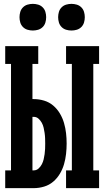

<svg xmlns="http://www.w3.org/2000/svg" viewBox="-20 -974 540 994"><path d="M322 0V-92H352V-643H322V-735H493V-643H463V-92H493V0ZM7 0V-92H37V-643H7V-735H178V-643H148V-461H155Q182 -461 208.5 -453Q235 -445 255.5 -427.5Q276 -410 290 -386.5Q304 -363 311.5 -337Q319 -311 322 -284.5Q325 -258 325 -231Q325 -204 322 -177Q319 -150 311.5 -124Q304 -98 290 -74.5Q276 -51 255.5 -33.5Q235 -16 208.5 -8Q182 0 155 0ZM148 -92H155Q169 -92 179.5 -101.5Q190 -111 196.5 -123.5Q203 -136 206 -149Q209 -162 211 -176Q213 -190 213.5 -203.5Q214 -217 214 -231Q214 -244 213.5 -258Q213 -272 211 -285.5Q209 -299 206 -312.5Q203 -326 196.5 -338Q190 -350 179.5 -359.5Q169 -369 155 -369H148ZM350 -816Q336 -816 322.5 -820Q309 -824 299 -834Q289 -844 285 -857.5Q281 -871 281 -885Q281 -899 285 -912.5Q289 -926 299 -936Q309 -946 322.5 -950Q336 -954 350 -954Q364 -954 377.5 -950Q391 -946 401 -936Q411 -926 415 -912.5Q419 -899 419 -885Q419 -871 415 -857.5Q411 -844 401 -834Q391 -824 377.5 -820Q364 -816 350 -816ZM150 -816Q136 -816 122.5 -820Q109 -824 99 -834Q89 -844 85 -857.5Q81 -871 81 -885Q81 -899 85 -912.5Q89 -926 99 -936Q109 -946 122.5 -950Q136 -954 150 -954Q164 -954 177.5 -950Q191 -946 201 -936Q211 -926 215 -912.5Q219 -899 219 -885Q219 -871 215 -857.5Q211 -844 201 -834Q191 -824 177.5 -820Q164 -816 150 -816Z"/></svg>

Font: Iosevka Curly Slab Heavy
Style: Regular
Weight: 900
Monospace: yes
Designer: Belleve Invis
Foundry: Belleve Invis
Version: Version 22.1.2; ttfautohint (v1.8.4)